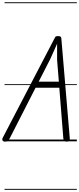

<svg xmlns="http://www.w3.org/2000/svg" viewBox="-45 -1250 699 1698"><path d="M0 2.5Q-9.5 2.5 -16.5 -1.5Q-23.5 -5.5 -24.8 -13.8Q-26 -22 -19.5 -34L431 -899Q439.5 -915.5 444.2 -923.2Q449 -931 468.5 -931Q484.5 -931 490.8 -925.5Q497 -920 497.5 -910L572 -28Q573.5 -13.5 568 -5.5Q562.5 2.5 546 2.5Q526.5 2.5 521.2 -6.8Q516 -16 515 -27L479.5 -474H269.5L43 -30.5Q33 -10.5 26 -4Q19 2.5 0 2.5ZM297 -527.5H475.5L460 -719.5V-863L400 -729ZM0 2.5Q-9.5 2.5 -16.5 -1.5Q-23.5 -5.5 -24.8 -13.8Q-26 -22 -19.5 -34L431 -899Q439.5 -915.5 444.2 -923.2Q449 -931 468.5 -931Q484.5 -931 490.8 -925.5Q497 -920 497.5 -910L572 -28Q573.5 -13.5 568 -5.5Q562.5 2.5 546 2.5Q526.5 2.5 521.2 -6.8Q516 -16 515 -27L479.5 -474H269.5L43 -30.5Q33 -10.5 26 -4Q19 2.5 0 2.5ZM297 -527.5H475.5L460 -719.5V-863L400 -729ZM-5 420.5H634.5V428.5H-5ZM-5 -16H634.5V0H-5ZM-5 -505.5H634.5V-497.5H-5ZM-5 -1230H634.5V-1222H-5Z"/></svg>

Font: Edu VIC WA NT Pre Guide
Style: Regular
Weight: 400
Designer: Tina and Corey Anderson, Eben Sorkin, Mirko Velimirovic
Foundry: Google for Education
Version: Version 1.000